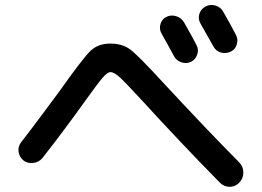

<svg xmlns="http://www.w3.org/2000/svg" viewBox="-20 -798 1040 762"><path d="M639.6 -730.5Q658.2 -740.2 678.7 -733.9Q699.2 -727.5 710 -710Q744.1 -650.4 759.8 -619.1Q769.5 -601.6 762.7 -581.5Q755.9 -561.5 738.3 -552.7Q719.7 -543.9 699.7 -550.8Q679.7 -557.6 669.9 -576.2Q668.9 -578.1 649.9 -613.3Q630.9 -648.4 621.1 -665Q611.3 -681.6 616.7 -701.7Q622.1 -721.7 639.6 -730.5ZM866.2 -751Q900.4 -691.4 916 -660.2Q925.8 -642.6 919.9 -622.1Q914.1 -601.6 895 -592.8Q876 -584 856 -589.8Q835.9 -595.7 826.2 -615.2L775.4 -705.1Q765.6 -722.7 771 -742.2Q776.4 -761.7 795.4 -772Q814.5 -782.2 835.4 -775.9Q856.4 -769.5 866.2 -751ZM73.2 -161.1Q56.6 -174.8 53.7 -195.8Q50.8 -216.8 64.5 -234.4Q96.7 -275.4 154.8 -353.5Q212.9 -431.6 220.7 -442.4Q310.5 -569.3 340.3 -597.2Q370.1 -625 418 -625Q465.8 -625 497.6 -601.1Q529.3 -577.1 627.9 -469.7Q802.7 -281.2 928.7 -154.3Q945.3 -137.7 945.8 -114.3Q946.3 -90.8 930.2 -73.7Q914.1 -56.6 891.6 -56.6Q869.1 -56.6 852.5 -73.2Q692.4 -236.3 548.8 -393.6Q480.5 -467.8 457 -489.7Q433.6 -511.7 418 -511.7Q406.2 -511.7 386.2 -488.3Q366.2 -464.8 314.5 -392.6Q234.4 -280.3 148.4 -170.9Q134.8 -154.3 112.3 -151.4Q89.8 -148.4 73.2 -161.1Z"/></svg>

Font: Rounded-X Mgen+ 1mn medium
Style: Regular
Weight: 500
Designer: [Source Han Sans]
Ryoko NISHIZUKA  (kana & ideographs); Paul D. Hunt (Latin, Greek & Cyrillic); Wenlong ZHANG  (bopomofo
Version: Version 1.059.20150602